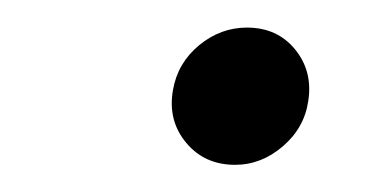

<svg xmlns="http://www.w3.org/2000/svg" viewBox="-20 -556 283 142"><path d="M153.8 -434.1Q131.3 -434.1 117.7 -450.4Q104 -466.8 107.9 -489.3Q111.3 -509.3 127.2 -522.5Q143.1 -535.6 162.6 -535.6Q185.1 -535.6 198.2 -519.5Q211.4 -503.4 208 -481.4Q205.1 -461.4 189.2 -447.8Q173.3 -434.1 153.8 -434.1Z"/></svg>

Font: Inter 24pt Light
Style: Italic
Weight: 300
Italic angle: -9.3988°
Designer: Rasmus Andersson
Foundry: rsms
Version: Version 4.001;git-66647c0bb